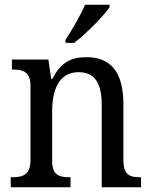

<svg xmlns="http://www.w3.org/2000/svg" viewBox="-20 -786 637 806"><path d="M255 -619V-606H291C343 -645 417 -721 440 -756V-766H337C318 -721 283 -662 255 -619ZM25 0H276V-42H271C231 -42 199 -49 199 -109V-320C199 -406 226 -483 310 -483C381 -483 407 -432 407 -346V0H572V-42H567C526 -42 498 -51 498 -114V-350C498 -487 441 -546 344 -546C282 -546 236 -527 200 -455H195L183 -536H30V-494H35C75 -494 108 -485 108 -426V-114C108 -51 74 -42 33 -42H25Z"/></svg>

Font: Noto Serif Ethiopic SemiCondensed
Style: Regular
Weight: 400
Width: 4
Designer: Monotype Design Team
Foundry: Monotype Imaging Inc.
Version: Version 2.102